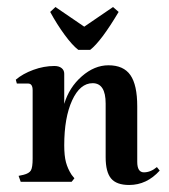

<svg xmlns="http://www.w3.org/2000/svg" viewBox="-20 -518 481 547"><path d="M390 -27Q409 -27 427 -42L435 -32Q398 9 348 9Q312 9 296.5 -9.5Q281 -28 281 -70V-223Q281 -281 244 -281Q208 -281 185.5 -232Q163 -183 163 -104Q163 -74 168 -55.5Q173 -37 184 -20L192 -10L184 0H39L33 -17L47 -20Q63 -24 68 -32.5Q73 -41 73 -66V-261Q73 -280 60 -280H28L25 -291Q45 -308 75 -319Q105 -330 135 -330Q148 -330 155.5 -324Q163 -318 163 -308V-222Q177 -269 213 -300.5Q249 -332 289 -332Q332 -332 351.5 -304Q371 -276 371 -215V-57Q371 -27 390 -27ZM318 -484Q268 -400 237 -376H203Q186 -389 164 -419Q142 -449 123 -484L138 -498L220 -442L302 -498Z"/></svg>

Font: Katibeh
Style: Regular
Weight: 400
Designer: Arabic design by Kourosh Beigpour, Latin design by Eduardo Tunni, engineering by Lasse Fister
Version: Version 1.000